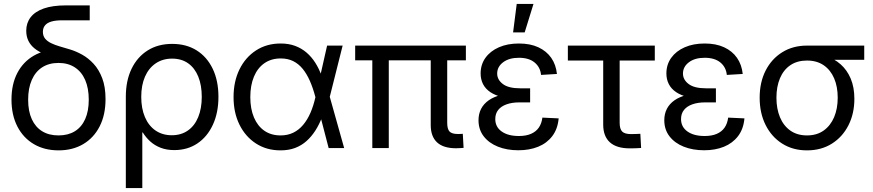

<svg xmlns="http://www.w3.org/2000/svg" viewBox="-20 -755 4450 979"><path d="M278.8 11.7Q207 11.7 152.8 -20Q98.6 -51.8 68.6 -110.1Q38.6 -168.5 38.6 -247.1Q38.6 -326.2 68.6 -383.3Q98.6 -440.4 152.8 -471.4Q207 -502.4 278.3 -502.4V-458Q239.3 -466.3 208.5 -478.5Q177.7 -490.7 156.5 -507.8Q135.3 -524.9 124.5 -547.4Q113.8 -569.8 113.8 -598.1Q113.8 -637.7 136 -666.7Q158.2 -695.8 203.1 -711.7Q248 -727.5 315.4 -727.5H437.5V-651.4H295.9Q263.2 -651.4 241.7 -645Q220.2 -638.7 209.5 -625.5Q198.7 -612.3 198.7 -592.8Q198.7 -571.8 210 -558.1Q221.2 -544.4 240.7 -534.9Q260.3 -525.4 284.9 -518.3Q309.6 -511.2 336.9 -502.9Q366.7 -494.1 398.4 -476.6Q430.2 -459 457.3 -429.7Q484.4 -400.4 501.2 -356.2Q518.1 -312 518.1 -250Q518.1 -168.9 488 -110.4Q458 -51.8 404.1 -20Q350.1 11.7 278.8 11.7ZM278.3 -64.5Q327.1 -64.5 361.6 -85.7Q396 -106.9 414.3 -147.7Q432.6 -188.5 432.6 -246.6Q432.6 -305.2 414.3 -347.2Q396 -389.2 361.3 -411.6Q326.7 -434.1 278.3 -434.1Q230 -434.1 195.3 -411.9Q160.6 -389.6 142.1 -347.4Q123.5 -305.2 123.5 -246.6Q123.5 -188 142.1 -147.5Q160.6 -106.9 195.1 -85.7Q229.5 -64.5 278.3 -64.5Z M621.6 204.1V-261.7Q621.6 -343.8 650.9 -404.3Q680.2 -464.8 733.2 -498Q786.1 -531.2 857.9 -531.2Q929.7 -531.2 982.4 -498.3Q1035.2 -465.3 1064.5 -404.5Q1093.8 -343.8 1093.8 -261.2Q1093.8 -180.2 1065.4 -118.9Q1037.1 -57.6 986.6 -23.7Q936 10.3 868.7 10.3Q829.6 10.3 799.3 -1.5Q769 -13.2 746.6 -33.4Q724.1 -53.7 708 -79.6H705.6V204.1ZM856 -65.4Q903.8 -65.4 938.2 -89.6Q972.7 -113.8 990.7 -158Q1008.8 -202.1 1008.8 -261.2Q1008.8 -320.3 991 -364.3Q973.1 -408.2 939.5 -432.1Q905.8 -456.1 857.4 -456.1Q809.6 -456.1 773.9 -431.9Q738.3 -407.7 719.2 -364Q700.2 -320.3 700.2 -261.2Q700.2 -202.1 719 -158Q737.8 -113.8 772.9 -89.6Q808.1 -65.4 856 -65.4Z M1410.2 11.7Q1339.4 11.7 1285.4 -23.2Q1231.4 -58.1 1201.2 -119.1Q1170.9 -180.2 1170.9 -259.8Q1170.9 -339.8 1201.2 -401.4Q1231.4 -462.9 1285.6 -498Q1339.8 -533.2 1411.1 -533.2Q1452.1 -533.2 1484.9 -521Q1517.6 -508.8 1543.2 -486.8Q1568.8 -464.8 1588.1 -434.3Q1607.4 -403.8 1620.6 -366.2H1650.9L1661.1 -262.7L1734.9 0H1655.8L1587.4 -262.7Q1575.7 -307.1 1559.8 -343Q1543.9 -378.9 1523.2 -404.3Q1502.4 -429.7 1474.9 -443.4Q1447.3 -457 1411.6 -457Q1363.3 -457 1328.4 -432.9Q1293.5 -408.7 1274.9 -364.3Q1256.3 -319.8 1256.3 -259.8Q1256.3 -200.2 1274.9 -156.2Q1293.5 -112.3 1327.9 -88.4Q1362.3 -64.5 1410.6 -64.5Q1446.8 -64.5 1475.3 -78.4Q1503.9 -92.3 1525.6 -118.2Q1547.4 -144 1563 -179.9Q1578.6 -215.8 1588.4 -259.8L1647.9 -522.5H1727.1L1661.1 -259.8L1650.9 -156.2H1621.6Q1607.4 -119.6 1587.9 -89.1Q1568.4 -58.6 1543 -35.9Q1517.6 -13.2 1484.9 -0.7Q1452.1 11.7 1410.2 11.7Z M2306.2 1Q2240.7 1 2208.5 -29.1Q2176.3 -59.1 2176.3 -117.2V-501H2260.3V-128.9Q2260.3 -97.2 2272 -84.5Q2283.7 -71.8 2314.5 -71.8Q2323.2 -71.8 2328.4 -72Q2333.5 -72.3 2339.8 -72.8L2343.8 -1Q2335 -0.5 2325.9 0.2Q2316.9 1 2306.2 1ZM1878.4 0V-501H1962.4V0ZM1791 -447.3V-522.5H2355.5V-447.3Z M2623 11.2Q2564.9 11.2 2519 -7.1Q2473.1 -25.4 2446.5 -59.8Q2419.9 -94.2 2419.9 -142.1Q2419.9 -174.3 2433.1 -200Q2446.3 -225.6 2472.2 -243.7Q2498 -261.7 2536.1 -271.2Q2574.2 -280.8 2624.5 -280.8H2683.1V-232.9H2627Q2590.8 -232.9 2563.2 -223.1Q2535.6 -213.4 2520.5 -194.6Q2505.4 -175.8 2505.4 -147.9Q2505.4 -107.9 2537.8 -84.7Q2570.3 -61.5 2625.5 -61.5Q2662.1 -61.5 2687.5 -72.5Q2712.9 -83.5 2727.3 -104.2Q2741.7 -125 2745.6 -155.3L2828.6 -151.4Q2823.7 -97.2 2796.1 -61Q2768.6 -24.9 2724.1 -6.8Q2679.7 11.2 2623 11.2ZM2630.4 -250.5Q2580.6 -250.5 2542.7 -259.5Q2504.9 -268.6 2480.2 -285.2Q2455.6 -301.8 2443.1 -325.9Q2430.7 -350.1 2430.7 -380.4Q2430.7 -425.8 2455.3 -460.2Q2480 -494.6 2523.9 -513.9Q2567.9 -533.2 2626 -533.2Q2683.6 -533.2 2725.1 -513.9Q2766.6 -494.6 2790.8 -460Q2814.9 -425.3 2819.8 -377.9L2738.8 -373Q2734.9 -412.6 2705.8 -436.5Q2676.8 -460.4 2626 -460.4Q2575.7 -460.4 2545.4 -437.5Q2515.1 -414.6 2515.1 -379.9Q2515.1 -348.6 2543.9 -326.7Q2572.8 -304.7 2632.8 -304.7H2683.1V-250.5ZM2596.2 -589.8 2614.7 -734.9H2700.2L2655.3 -589.8Z M3191.4 1.5Q3124 1.5 3089.8 -29.3Q3055.7 -60.1 3055.7 -120.1V-446.3H2875.5V-522.5H3318.8V-446.3H3139.6V-128.9Q3139.6 -97.2 3152.6 -84.2Q3165.5 -71.3 3197.8 -71.3Q3209.5 -71.3 3221.4 -71.8Q3233.4 -72.3 3245.1 -72.8L3249 -0.5Q3235.8 0.5 3221.2 1Q3206.5 1.5 3191.4 1.5Z M3570.3 11.2Q3512.2 11.2 3466.3 -7.1Q3420.4 -25.4 3393.8 -59.8Q3367.2 -94.2 3367.2 -142.1Q3367.2 -174.3 3380.4 -200Q3393.6 -225.6 3419.4 -243.7Q3445.3 -261.7 3483.4 -271.2Q3521.5 -280.8 3571.8 -280.8H3630.4V-232.9H3574.2Q3538.1 -232.9 3510.5 -223.1Q3482.9 -213.4 3467.8 -194.6Q3452.6 -175.8 3452.6 -147.9Q3452.6 -107.9 3485.1 -84.7Q3517.6 -61.5 3572.8 -61.5Q3609.4 -61.5 3634.8 -72.5Q3660.2 -83.5 3674.6 -104.2Q3689 -125 3692.9 -155.3L3775.9 -151.4Q3771 -97.2 3743.4 -61Q3715.8 -24.9 3671.4 -6.8Q3627 11.2 3570.3 11.2ZM3577.6 -250.5Q3527.8 -250.5 3490 -259.5Q3452.1 -268.6 3427.5 -285.2Q3402.8 -301.8 3390.4 -325.9Q3377.9 -350.1 3377.9 -380.4Q3377.9 -425.8 3402.6 -460.2Q3427.2 -494.6 3471.2 -513.9Q3515.1 -533.2 3573.2 -533.2Q3630.9 -533.2 3672.4 -513.9Q3713.9 -494.6 3738 -460Q3762.2 -425.3 3767.1 -377.9L3686 -373Q3682.1 -412.6 3653.1 -436.5Q3624 -460.4 3573.2 -460.4Q3522.9 -460.4 3492.7 -437.5Q3462.4 -414.6 3462.4 -379.9Q3462.4 -348.6 3491.2 -326.7Q3520 -304.7 3580.1 -304.7H3630.4V-250.5Z M4094.7 11.7Q4022.9 11.7 3968.5 -22.7Q3914.1 -57.1 3883.8 -117.7Q3853.5 -178.2 3853.5 -256.8Q3853.5 -335.4 3883.8 -395Q3914.1 -454.6 3968.5 -488.5Q4022.9 -522.5 4094.7 -522.5H4386.7V-450.2H4189L4094.7 -446.3Q4044.9 -446.3 4010 -422.6Q3975.1 -398.9 3957 -356Q3939 -313 3939 -256.8Q3939 -200.7 3957 -157.2Q3975.1 -113.8 4010 -89.1Q4044.9 -64.5 4094.7 -64.5Q4145 -64.5 4179.9 -89.4Q4214.8 -114.3 4233.2 -157.7Q4251.5 -201.2 4251.5 -256.8Q4251.5 -313 4233.2 -355.7Q4214.8 -398.4 4179.9 -422.4Q4145 -446.3 4094.7 -446.3V-485.4Q4145.5 -485.4 4189.5 -470.7Q4233.4 -456.1 4266.4 -427Q4299.3 -397.9 4317.9 -353.8Q4336.4 -309.6 4336.4 -251Q4336.4 -175.8 4306.2 -116.2Q4275.9 -56.6 4221.7 -22.5Q4167.5 11.7 4094.7 11.7Z"/></svg>

Font: Inter 28pt
Style: Regular
Weight: 400
Designer: Rasmus Andersson
Foundry: rsms
Version: Version 4.001;git-66647c0bb